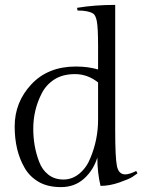

<svg xmlns="http://www.w3.org/2000/svg" viewBox="-20 -755 602 785"><path d="M80 -70Q40 -139 40 -238Q40 -337 108 -410Q176 -483 290 -483Q340 -483 381 -471V-566Q381 -641 376 -667.5Q371 -694 360 -700Q340 -712 297 -712L295 -723Q367 -735 451 -735V-222Q451 -111 458 -76.5Q465 -42 492 -42Q509 -42 537 -56L542 -46Q534 -40 521 -31.5Q508 -23 468 -9Q428 5 391 5Q378 -49 378 -111Q362 -59 323.5 -24.5Q285 10 229.5 10Q174 10 137 -12Q100 -34 80 -70ZM350 -110Q381 -185 381 -265V-418Q338 -452 287 -452Q236 -452 202 -430Q168 -408 150 -372Q116 -305 116 -229Q116 -156 140 -94Q152 -61 177.5 -41Q203 -21 239.5 -21Q276 -21 305.5 -46Q335 -71 350 -110Z"/></svg>

Font: Gilda Display
Style: Regular
Weight: 400
Designer: Eduardo Rodriguez Tunni
Foundry: Eduardo Rodriguez Tunni
Version: Version 1.001